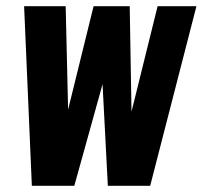

<svg xmlns="http://www.w3.org/2000/svg" viewBox="-20 -598 652 618"><path d="M82.5 0 57.6 -578.1H191.4L199.2 -245.1L281.2 -578.1H397.5L403.3 -238.8L487.3 -578.1H612.3L463.4 0H327.1L310.1 -327.1L219.2 0Z"/></svg>

Font: Oswald
Style: Bold
Weight: 700
Designer: Vernon Adams
Foundry: Vernon Adams
Version: 3.0; ttfautohint (v0.94.23-7a4d-dirty) -l 8 -r 50 -G 200 -x 